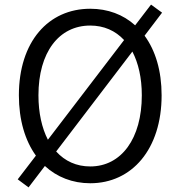

<svg xmlns="http://www.w3.org/2000/svg" viewBox="-20 -783 777 834"><path d="M555 -559C581 -509 596 -445 596 -369C596 -181 507 -60 372 -60C312 -60 262 -83 224 -125ZM188 -176C162 -227 147 -292 147 -369C147 -556 236 -672 372 -672C431 -672 481 -650 519 -609ZM684 -728 636 -763 567 -673C515 -720 448 -745 372 -745C190 -745 62 -602 62 -369C62 -262 89 -172 136 -107L57 -4L104 31L175 -62C227 -14 295 13 372 13C553 13 682 -135 682 -369C682 -476 655 -564 608 -628Z"/></svg>

Font: Genne Gothic Normal
Style: Regular
Weight: 350
Designer: Ryoko NISHIZUKA (kana & ideographs); Paul D. Hunt (Latin, Greek & Cyrillic); Wenlong ZHANG (bopomofo); Sandoll Communica
Foundry: Adobe Systems Incorporated
Version: Version 1.004;PS 1.004;hotconv 16.6.51;makeotf.lib2.5.65220